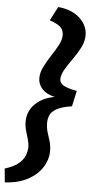

<svg xmlns="http://www.w3.org/2000/svg" viewBox="-158 -851 576 1169"><g transform="rotate(5 129.5 -266.0)"><path d="M-90 196Q-35 179 -7 155.5Q21 132 31.5 105.5Q42 79 42 54Q42 30 34.5 5.5Q27 -19 19.5 -45.5Q12 -72 12 -101Q12 -162 55.5 -206.5Q99 -251 175 -265Q125 -276 98.5 -304.5Q72 -333 72 -371Q72 -404 90 -440.5Q108 -477 131.5 -512.5Q155 -548 173 -581.5Q191 -615 191 -642Q191 -674 172.5 -692Q154 -710 105 -727L149 -812Q234 -804 282 -759Q330 -714 330 -655Q330 -617 310.5 -579Q291 -541 265 -505Q239 -469 219.5 -436Q200 -403 200 -375Q200 -354 222.5 -339Q245 -324 306 -313L285 -217Q223 -208 192.5 -190.5Q162 -173 152.5 -151Q143 -129 143 -106Q143 -73 151 -47Q159 -21 167.5 5.5Q176 32 176 68Q176 117 147 164Q118 211 60.5 243Q3 275 -82 280Z"/></g></svg>

Font: Radio Canada
Style: Italic
Weight: 400
Italic angle: -12°
Designer: Charles Daoud, Etienne Aubert Bonn, Alexandre Saumier Demers, Jacques Le Bailly
Foundry: Radio-Canada
Version: Version 2.104;gftools[0.9.28.dev5+ged2979d]